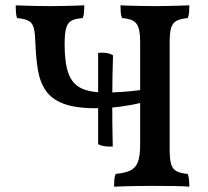

<svg xmlns="http://www.w3.org/2000/svg" viewBox="-20 -699 783 722"><path d="M409 3Q409 -12 410 -24Q411 -36 415 -45Q448 -48 468.5 -57Q489 -66 498 -88.5Q507 -111 507 -153V-540Q507 -576 501 -594.5Q495 -613 480.5 -621Q466 -629 439 -631Q435 -640 434 -652.5Q433 -665 433 -679Q452 -678 473.5 -677.5Q495 -677 518.5 -676.5Q542 -676 563 -676Q585 -676 607 -676.5Q629 -677 650.5 -677.5Q672 -678 692 -679Q692 -665 691 -652.5Q690 -640 686 -631Q660 -629 644.5 -621Q629 -613 623.5 -594.5Q618 -576 618 -540V-136Q618 -101 623.5 -82Q629 -63 644.5 -55Q660 -47 686 -45Q689 -37 690.5 -24.5Q692 -12 692 3Q672 1 631 0.5Q590 0 550 0Q524 0 497 0.5Q470 1 448 1.5Q426 2 409 3ZM340 -292Q264 -292 219 -309Q174 -326 152 -358.5Q130 -391 122.5 -436.5Q115 -482 113 -540Q112 -573 107.5 -592Q103 -611 89.5 -619.5Q76 -628 44 -631Q41 -640 40 -652.5Q39 -665 39 -679Q57 -678 78.5 -677.5Q100 -677 123.5 -676.5Q147 -676 169 -676Q191 -676 213 -676.5Q235 -677 256 -677.5Q277 -678 297 -679Q297 -665 296 -652.5Q295 -640 291 -631Q263 -629 248.5 -621Q234 -613 228.5 -592.5Q223 -572 223 -532Q223 -464 237 -424Q251 -384 285 -367.5Q319 -351 378 -351Q402 -351 440.5 -353.5Q479 -356 513 -361V-313Q477 -304 432.5 -298Q388 -292 340 -292ZM404 -148Q389 -147 374.5 -149Q360 -151 349 -157V-500Q364 -502 379 -500Q394 -498 405 -491Q404 -458 403 -413.5Q402 -369 402 -324Q402 -278 402.5 -231Q403 -184 404 -148Z"/></svg>

Font: Vollkorn Medium
Style: Regular
Weight: 500
Designer: Friedrich Althausen
Foundry: Friedrich Althausen
Version: Version 5.000